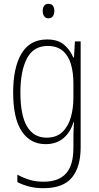

<svg xmlns="http://www.w3.org/2000/svg" viewBox="-20 -746 518 1007"><path d="M227 -539Q284 -539 316 -511.5Q348 -484 364 -445H368L373 -529H403V27Q403 130 357 185.5Q311 241 208 241Q167 241 133.5 232.5Q100 224 71 209V170Q102 187 135 197Q168 207 208 207Q288 207 326.5 163.5Q365 120 365 30V-10Q365 -33 365.5 -55Q366 -77 368 -105H365Q350 -53 313 -21.5Q276 10 219 10Q139 10 94 -57.5Q49 -125 49 -261Q49 -392 93 -465.5Q137 -539 227 -539ZM230 -505Q155 -505 121 -439Q87 -373 87 -261Q87 -141 122 -82.5Q157 -24 224 -24Q277 -24 308 -54.5Q339 -85 352 -132.5Q365 -180 365 -232V-308Q365 -365 352 -409.5Q339 -454 309 -479.5Q279 -505 230 -505ZM234 -726Q251 -726 258 -715Q265 -704 265 -689Q265 -671 257 -660.5Q249 -650 234 -650Q219 -650 211.5 -661Q204 -672 204 -688Q204 -704 211 -715Q218 -726 234 -726Z"/></svg>

Font: Noto Sans Lao Looped Condensed ExtraLight
Style: Regular
Weight: 200
Width: 3
Designer: Mark Frömberg, Ben Mitchell
Foundry: The Fontpad Ltd
Version: Version 1.002; ttfautohint (v1.8.4.7-5d5b)